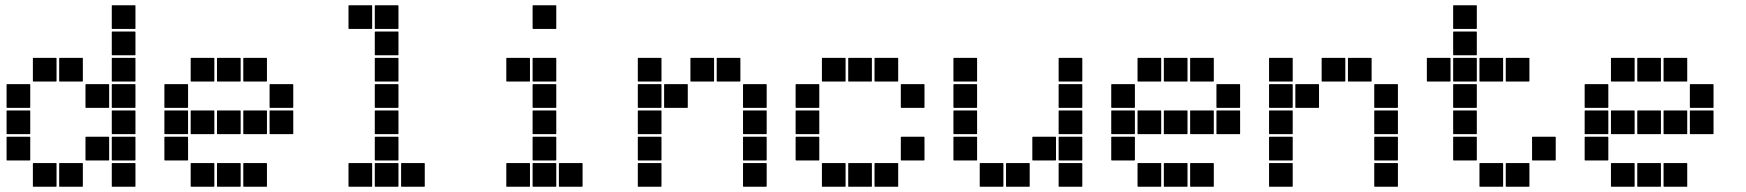

<svg xmlns="http://www.w3.org/2000/svg" viewBox="-20 -715 6640 730"><path d="M407 -695H493Q495 -695 495 -693V-607Q495 -605 493 -605H407Q405 -605 405 -607V-693Q405 -695 407 -695ZM407 -595H493Q495 -595 495 -593V-507Q495 -505 493 -505H407Q405 -505 405 -507V-593Q405 -595 407 -595ZM407 -495H493Q495 -495 495 -493V-407Q495 -405 493 -405H407Q405 -405 405 -407V-493Q405 -495 407 -495ZM207 -495H293Q295 -495 295 -493V-407Q295 -405 293 -405H207Q205 -405 205 -407V-493Q205 -495 207 -495ZM107 -495H193Q195 -495 195 -493V-407Q195 -405 193 -405H107Q105 -405 105 -407V-493Q105 -495 107 -495ZM407 -395H493Q495 -395 495 -393V-307Q495 -305 493 -305H407Q405 -305 405 -307V-393Q405 -395 407 -395ZM307 -395H393Q395 -395 395 -393V-307Q395 -305 393 -305H307Q305 -305 305 -307V-393Q305 -395 307 -395ZM7 -395H93Q95 -395 95 -393V-307Q95 -305 93 -305H7Q5 -305 5 -307V-393Q5 -395 7 -395ZM407 -295H493Q495 -295 495 -293V-207Q495 -205 493 -205H407Q405 -205 405 -207V-293Q405 -295 407 -295ZM7 -295H93Q95 -295 95 -293V-207Q95 -205 93 -205H7Q5 -205 5 -207V-293Q5 -295 7 -295ZM407 -195H493Q495 -195 495 -193V-107Q495 -105 493 -105H407Q405 -105 405 -107V-193Q405 -195 407 -195ZM307 -195H393Q395 -195 395 -193V-107Q395 -105 393 -105H307Q305 -105 305 -107V-193Q305 -195 307 -195ZM7 -195H93Q95 -195 95 -193V-107Q95 -105 93 -105H7Q5 -105 5 -107V-193Q5 -195 7 -195ZM407 -95H493Q495 -95 495 -93V-7Q495 -5 493 -5H407Q405 -5 405 -7V-93Q405 -95 407 -95ZM207 -95H293Q295 -95 295 -93V-7Q295 -5 293 -5H207Q205 -5 205 -7V-93Q205 -95 207 -95ZM107 -95H193Q195 -95 195 -93V-7Q195 -5 193 -5H107Q105 -5 105 -7V-93Q105 -95 107 -95Z M907 -495H993Q995 -495 995 -493V-407Q995 -405 993 -405H907Q905 -405 905 -407V-493Q905 -495 907 -495ZM807 -495H893Q895 -495 895 -493V-407Q895 -405 893 -405H807Q805 -405 805 -407V-493Q805 -495 807 -495ZM707 -495H793Q795 -495 795 -493V-407Q795 -405 793 -405H707Q705 -405 705 -407V-493Q705 -495 707 -495ZM1007 -395H1093Q1095 -395 1095 -393V-307Q1095 -305 1093 -305H1007Q1005 -305 1005 -307V-393Q1005 -395 1007 -395ZM607 -395H693Q695 -395 695 -393V-307Q695 -305 693 -305H607Q605 -305 605 -307V-393Q605 -395 607 -395ZM1007 -295H1093Q1095 -295 1095 -293V-207Q1095 -205 1093 -205H1007Q1005 -205 1005 -207V-293Q1005 -295 1007 -295ZM907 -295H993Q995 -295 995 -293V-207Q995 -205 993 -205H907Q905 -205 905 -207V-293Q905 -295 907 -295ZM807 -295H893Q895 -295 895 -293V-207Q895 -205 893 -205H807Q805 -205 805 -207V-293Q805 -295 807 -295ZM707 -295H793Q795 -295 795 -293V-207Q795 -205 793 -205H707Q705 -205 705 -207V-293Q705 -295 707 -295ZM607 -295H693Q695 -295 695 -293V-207Q695 -205 693 -205H607Q605 -205 605 -207V-293Q605 -295 607 -295ZM607 -195H693Q695 -195 695 -193V-107Q695 -105 693 -105H607Q605 -105 605 -107V-193Q605 -195 607 -195ZM907 -95H993Q995 -95 995 -93V-7Q995 -5 993 -5H907Q905 -5 905 -7V-93Q905 -95 907 -95ZM807 -95H893Q895 -95 895 -93V-7Q895 -5 893 -5H807Q805 -5 805 -7V-93Q805 -95 807 -95ZM707 -95H793Q795 -95 795 -93V-7Q795 -5 793 -5H707Q705 -5 705 -7V-93Q705 -95 707 -95Z M1407 -695H1493Q1495 -695 1495 -693V-607Q1495 -605 1493 -605H1407Q1405 -605 1405 -607V-693Q1405 -695 1407 -695ZM1307 -695H1393Q1395 -695 1395 -693V-607Q1395 -605 1393 -605H1307Q1305 -605 1305 -607V-693Q1305 -695 1307 -695ZM1407 -595H1493Q1495 -595 1495 -593V-507Q1495 -505 1493 -505H1407Q1405 -505 1405 -507V-593Q1405 -595 1407 -595ZM1407 -495H1493Q1495 -495 1495 -493V-407Q1495 -405 1493 -405H1407Q1405 -405 1405 -407V-493Q1405 -495 1407 -495ZM1407 -395H1493Q1495 -395 1495 -393V-307Q1495 -305 1493 -305H1407Q1405 -305 1405 -307V-393Q1405 -395 1407 -395ZM1407 -295H1493Q1495 -295 1495 -293V-207Q1495 -205 1493 -205H1407Q1405 -205 1405 -207V-293Q1405 -295 1407 -295ZM1407 -195H1493Q1495 -195 1495 -193V-107Q1495 -105 1493 -105H1407Q1405 -105 1405 -107V-193Q1405 -195 1407 -195ZM1507 -95H1593Q1595 -95 1595 -93V-7Q1595 -5 1593 -5H1507Q1505 -5 1505 -7V-93Q1505 -95 1507 -95ZM1407 -95H1493Q1495 -95 1495 -93V-7Q1495 -5 1493 -5H1407Q1405 -5 1405 -7V-93Q1405 -95 1407 -95ZM1307 -95H1393Q1395 -95 1395 -93V-7Q1395 -5 1393 -5H1307Q1305 -5 1305 -7V-93Q1305 -95 1307 -95Z M2007 -695H2093Q2095 -695 2095 -693V-607Q2095 -605 2093 -605H2007Q2005 -605 2005 -607V-693Q2005 -695 2007 -695ZM2007 -495H2093Q2095 -495 2095 -493V-407Q2095 -405 2093 -405H2007Q2005 -405 2005 -407V-493Q2005 -495 2007 -495ZM1907 -495H1993Q1995 -495 1995 -493V-407Q1995 -405 1993 -405H1907Q1905 -405 1905 -407V-493Q1905 -495 1907 -495ZM2007 -395H2093Q2095 -395 2095 -393V-307Q2095 -305 2093 -305H2007Q2005 -305 2005 -307V-393Q2005 -395 2007 -395ZM2007 -295H2093Q2095 -295 2095 -293V-207Q2095 -205 2093 -205H2007Q2005 -205 2005 -207V-293Q2005 -295 2007 -295ZM2007 -195H2093Q2095 -195 2095 -193V-107Q2095 -105 2093 -105H2007Q2005 -105 2005 -107V-193Q2005 -195 2007 -195ZM2107 -95H2193Q2195 -95 2195 -93V-7Q2195 -5 2193 -5H2107Q2105 -5 2105 -7V-93Q2105 -95 2107 -95ZM2007 -95H2093Q2095 -95 2095 -93V-7Q2095 -5 2093 -5H2007Q2005 -5 2005 -7V-93Q2005 -95 2007 -95ZM1907 -95H1993Q1995 -95 1995 -93V-7Q1995 -5 1993 -5H1907Q1905 -5 1905 -7V-93Q1905 -95 1907 -95Z M2707 -495H2793Q2795 -495 2795 -493V-407Q2795 -405 2793 -405H2707Q2705 -405 2705 -407V-493Q2705 -495 2707 -495ZM2607 -495H2693Q2695 -495 2695 -493V-407Q2695 -405 2693 -405H2607Q2605 -405 2605 -407V-493Q2605 -495 2607 -495ZM2407 -495H2493Q2495 -495 2495 -493V-407Q2495 -405 2493 -405H2407Q2405 -405 2405 -407V-493Q2405 -495 2407 -495ZM2807 -395H2893Q2895 -395 2895 -393V-307Q2895 -305 2893 -305H2807Q2805 -305 2805 -307V-393Q2805 -395 2807 -395ZM2507 -395H2593Q2595 -395 2595 -393V-307Q2595 -305 2593 -305H2507Q2505 -305 2505 -307V-393Q2505 -395 2507 -395ZM2407 -395H2493Q2495 -395 2495 -393V-307Q2495 -305 2493 -305H2407Q2405 -305 2405 -307V-393Q2405 -395 2407 -395ZM2807 -295H2893Q2895 -295 2895 -293V-207Q2895 -205 2893 -205H2807Q2805 -205 2805 -207V-293Q2805 -295 2807 -295ZM2407 -295H2493Q2495 -295 2495 -293V-207Q2495 -205 2493 -205H2407Q2405 -205 2405 -207V-293Q2405 -295 2407 -295ZM2807 -195H2893Q2895 -195 2895 -193V-107Q2895 -105 2893 -105H2807Q2805 -105 2805 -107V-193Q2805 -195 2807 -195ZM2407 -195H2493Q2495 -195 2495 -193V-107Q2495 -105 2493 -105H2407Q2405 -105 2405 -107V-193Q2405 -195 2407 -195ZM2807 -95H2893Q2895 -95 2895 -93V-7Q2895 -5 2893 -5H2807Q2805 -5 2805 -7V-93Q2805 -95 2807 -95ZM2407 -95H2493Q2495 -95 2495 -93V-7Q2495 -5 2493 -5H2407Q2405 -5 2405 -7V-93Q2405 -95 2407 -95Z M3307 -495H3393Q3395 -495 3395 -493V-407Q3395 -405 3393 -405H3307Q3305 -405 3305 -407V-493Q3305 -495 3307 -495ZM3207 -495H3293Q3295 -495 3295 -493V-407Q3295 -405 3293 -405H3207Q3205 -405 3205 -407V-493Q3205 -495 3207 -495ZM3107 -495H3193Q3195 -495 3195 -493V-407Q3195 -405 3193 -405H3107Q3105 -405 3105 -407V-493Q3105 -495 3107 -495ZM3407 -395H3493Q3495 -395 3495 -393V-307Q3495 -305 3493 -305H3407Q3405 -305 3405 -307V-393Q3405 -395 3407 -395ZM3007 -395H3093Q3095 -395 3095 -393V-307Q3095 -305 3093 -305H3007Q3005 -305 3005 -307V-393Q3005 -395 3007 -395ZM3007 -295H3093Q3095 -295 3095 -293V-207Q3095 -205 3093 -205H3007Q3005 -205 3005 -207V-293Q3005 -295 3007 -295ZM3407 -195H3493Q3495 -195 3495 -193V-107Q3495 -105 3493 -105H3407Q3405 -105 3405 -107V-193Q3405 -195 3407 -195ZM3007 -195H3093Q3095 -195 3095 -193V-107Q3095 -105 3093 -105H3007Q3005 -105 3005 -107V-193Q3005 -195 3007 -195ZM3307 -95H3393Q3395 -95 3395 -93V-7Q3395 -5 3393 -5H3307Q3305 -5 3305 -7V-93Q3305 -95 3307 -95ZM3207 -95H3293Q3295 -95 3295 -93V-7Q3295 -5 3293 -5H3207Q3205 -5 3205 -7V-93Q3205 -95 3207 -95ZM3107 -95H3193Q3195 -95 3195 -93V-7Q3195 -5 3193 -5H3107Q3105 -5 3105 -7V-93Q3105 -95 3107 -95Z M4007 -495H4093Q4095 -495 4095 -493V-407Q4095 -405 4093 -405H4007Q4005 -405 4005 -407V-493Q4005 -495 4007 -495ZM3607 -495H3693Q3695 -495 3695 -493V-407Q3695 -405 3693 -405H3607Q3605 -405 3605 -407V-493Q3605 -495 3607 -495ZM4007 -395H4093Q4095 -395 4095 -393V-307Q4095 -305 4093 -305H4007Q4005 -305 4005 -307V-393Q4005 -395 4007 -395ZM3607 -395H3693Q3695 -395 3695 -393V-307Q3695 -305 3693 -305H3607Q3605 -305 3605 -307V-393Q3605 -395 3607 -395ZM4007 -295H4093Q4095 -295 4095 -293V-207Q4095 -205 4093 -205H4007Q4005 -205 4005 -207V-293Q4005 -295 4007 -295ZM3607 -295H3693Q3695 -295 3695 -293V-207Q3695 -205 3693 -205H3607Q3605 -205 3605 -207V-293Q3605 -295 3607 -295ZM4007 -195H4093Q4095 -195 4095 -193V-107Q4095 -105 4093 -105H4007Q4005 -105 4005 -107V-193Q4005 -195 4007 -195ZM3907 -195H3993Q3995 -195 3995 -193V-107Q3995 -105 3993 -105H3907Q3905 -105 3905 -107V-193Q3905 -195 3907 -195ZM3607 -195H3693Q3695 -195 3695 -193V-107Q3695 -105 3693 -105H3607Q3605 -105 3605 -107V-193Q3605 -195 3607 -195ZM4007 -95H4093Q4095 -95 4095 -93V-7Q4095 -5 4093 -5H4007Q4005 -5 4005 -7V-93Q4005 -95 4007 -95ZM3807 -95H3893Q3895 -95 3895 -93V-7Q3895 -5 3893 -5H3807Q3805 -5 3805 -7V-93Q3805 -95 3807 -95ZM3707 -95H3793Q3795 -95 3795 -93V-7Q3795 -5 3793 -5H3707Q3705 -5 3705 -7V-93Q3705 -95 3707 -95Z M4507 -495H4593Q4595 -495 4595 -493V-407Q4595 -405 4593 -405H4507Q4505 -405 4505 -407V-493Q4505 -495 4507 -495ZM4407 -495H4493Q4495 -495 4495 -493V-407Q4495 -405 4493 -405H4407Q4405 -405 4405 -407V-493Q4405 -495 4407 -495ZM4307 -495H4393Q4395 -495 4395 -493V-407Q4395 -405 4393 -405H4307Q4305 -405 4305 -407V-493Q4305 -495 4307 -495ZM4607 -395H4693Q4695 -395 4695 -393V-307Q4695 -305 4693 -305H4607Q4605 -305 4605 -307V-393Q4605 -395 4607 -395ZM4207 -395H4293Q4295 -395 4295 -393V-307Q4295 -305 4293 -305H4207Q4205 -305 4205 -307V-393Q4205 -395 4207 -395ZM4607 -295H4693Q4695 -295 4695 -293V-207Q4695 -205 4693 -205H4607Q4605 -205 4605 -207V-293Q4605 -295 4607 -295ZM4507 -295H4593Q4595 -295 4595 -293V-207Q4595 -205 4593 -205H4507Q4505 -205 4505 -207V-293Q4505 -295 4507 -295ZM4407 -295H4493Q4495 -295 4495 -293V-207Q4495 -205 4493 -205H4407Q4405 -205 4405 -207V-293Q4405 -295 4407 -295ZM4307 -295H4393Q4395 -295 4395 -293V-207Q4395 -205 4393 -205H4307Q4305 -205 4305 -207V-293Q4305 -295 4307 -295ZM4207 -295H4293Q4295 -295 4295 -293V-207Q4295 -205 4293 -205H4207Q4205 -205 4205 -207V-293Q4205 -295 4207 -295ZM4207 -195H4293Q4295 -195 4295 -193V-107Q4295 -105 4293 -105H4207Q4205 -105 4205 -107V-193Q4205 -195 4207 -195ZM4507 -95H4593Q4595 -95 4595 -93V-7Q4595 -5 4593 -5H4507Q4505 -5 4505 -7V-93Q4505 -95 4507 -95ZM4407 -95H4493Q4495 -95 4495 -93V-7Q4495 -5 4493 -5H4407Q4405 -5 4405 -7V-93Q4405 -95 4407 -95ZM4307 -95H4393Q4395 -95 4395 -93V-7Q4395 -5 4393 -5H4307Q4305 -5 4305 -7V-93Q4305 -95 4307 -95Z M5107 -495H5193Q5195 -495 5195 -493V-407Q5195 -405 5193 -405H5107Q5105 -405 5105 -407V-493Q5105 -495 5107 -495ZM5007 -495H5093Q5095 -495 5095 -493V-407Q5095 -405 5093 -405H5007Q5005 -405 5005 -407V-493Q5005 -495 5007 -495ZM4807 -495H4893Q4895 -495 4895 -493V-407Q4895 -405 4893 -405H4807Q4805 -405 4805 -407V-493Q4805 -495 4807 -495ZM5207 -395H5293Q5295 -395 5295 -393V-307Q5295 -305 5293 -305H5207Q5205 -305 5205 -307V-393Q5205 -395 5207 -395ZM4907 -395H4993Q4995 -395 4995 -393V-307Q4995 -305 4993 -305H4907Q4905 -305 4905 -307V-393Q4905 -395 4907 -395ZM4807 -395H4893Q4895 -395 4895 -393V-307Q4895 -305 4893 -305H4807Q4805 -305 4805 -307V-393Q4805 -395 4807 -395ZM5207 -295H5293Q5295 -295 5295 -293V-207Q5295 -205 5293 -205H5207Q5205 -205 5205 -207V-293Q5205 -295 5207 -295ZM4807 -295H4893Q4895 -295 4895 -293V-207Q4895 -205 4893 -205H4807Q4805 -205 4805 -207V-293Q4805 -295 4807 -295ZM5207 -195H5293Q5295 -195 5295 -193V-107Q5295 -105 5293 -105H5207Q5205 -105 5205 -107V-193Q5205 -195 5207 -195ZM4807 -195H4893Q4895 -195 4895 -193V-107Q4895 -105 4893 -105H4807Q4805 -105 4805 -107V-193Q4805 -195 4807 -195ZM5207 -95H5293Q5295 -95 5295 -93V-7Q5295 -5 5293 -5H5207Q5205 -5 5205 -7V-93Q5205 -95 5207 -95ZM4807 -95H4893Q4895 -95 4895 -93V-7Q4895 -5 4893 -5H4807Q4805 -5 4805 -7V-93Q4805 -95 4807 -95Z M5507 -695H5593Q5595 -695 5595 -693V-607Q5595 -605 5593 -605H5507Q5505 -605 5505 -607V-693Q5505 -695 5507 -695ZM5507 -595H5593Q5595 -595 5595 -593V-507Q5595 -505 5593 -505H5507Q5505 -505 5505 -507V-593Q5505 -595 5507 -595ZM5707 -495H5793Q5795 -495 5795 -493V-407Q5795 -405 5793 -405H5707Q5705 -405 5705 -407V-493Q5705 -495 5707 -495ZM5607 -495H5693Q5695 -495 5695 -493V-407Q5695 -405 5693 -405H5607Q5605 -405 5605 -407V-493Q5605 -495 5607 -495ZM5507 -495H5593Q5595 -495 5595 -493V-407Q5595 -405 5593 -405H5507Q5505 -405 5505 -407V-493Q5505 -495 5507 -495ZM5407 -495H5493Q5495 -495 5495 -493V-407Q5495 -405 5493 -405H5407Q5405 -405 5405 -407V-493Q5405 -495 5407 -495ZM5507 -395H5593Q5595 -395 5595 -393V-307Q5595 -305 5593 -305H5507Q5505 -305 5505 -307V-393Q5505 -395 5507 -395ZM5507 -295H5593Q5595 -295 5595 -293V-207Q5595 -205 5593 -205H5507Q5505 -205 5505 -207V-293Q5505 -295 5507 -295ZM5807 -195H5893Q5895 -195 5895 -193V-107Q5895 -105 5893 -105H5807Q5805 -105 5805 -107V-193Q5805 -195 5807 -195ZM5507 -195H5593Q5595 -195 5595 -193V-107Q5595 -105 5593 -105H5507Q5505 -105 5505 -107V-193Q5505 -195 5507 -195ZM5707 -95H5793Q5795 -95 5795 -93V-7Q5795 -5 5793 -5H5707Q5705 -5 5705 -7V-93Q5705 -95 5707 -95ZM5607 -95H5693Q5695 -95 5695 -93V-7Q5695 -5 5693 -5H5607Q5605 -5 5605 -7V-93Q5605 -95 5607 -95Z M6307 -495H6393Q6395 -495 6395 -493V-407Q6395 -405 6393 -405H6307Q6305 -405 6305 -407V-493Q6305 -495 6307 -495ZM6207 -495H6293Q6295 -495 6295 -493V-407Q6295 -405 6293 -405H6207Q6205 -405 6205 -407V-493Q6205 -495 6207 -495ZM6107 -495H6193Q6195 -495 6195 -493V-407Q6195 -405 6193 -405H6107Q6105 -405 6105 -407V-493Q6105 -495 6107 -495ZM6407 -395H6493Q6495 -395 6495 -393V-307Q6495 -305 6493 -305H6407Q6405 -305 6405 -307V-393Q6405 -395 6407 -395ZM6007 -395H6093Q6095 -395 6095 -393V-307Q6095 -305 6093 -305H6007Q6005 -305 6005 -307V-393Q6005 -395 6007 -395ZM6407 -295H6493Q6495 -295 6495 -293V-207Q6495 -205 6493 -205H6407Q6405 -205 6405 -207V-293Q6405 -295 6407 -295ZM6307 -295H6393Q6395 -295 6395 -293V-207Q6395 -205 6393 -205H6307Q6305 -205 6305 -207V-293Q6305 -295 6307 -295ZM6207 -295H6293Q6295 -295 6295 -293V-207Q6295 -205 6293 -205H6207Q6205 -205 6205 -207V-293Q6205 -295 6207 -295ZM6107 -295H6193Q6195 -295 6195 -293V-207Q6195 -205 6193 -205H6107Q6105 -205 6105 -207V-293Q6105 -295 6107 -295ZM6007 -295H6093Q6095 -295 6095 -293V-207Q6095 -205 6093 -205H6007Q6005 -205 6005 -207V-293Q6005 -295 6007 -295ZM6007 -195H6093Q6095 -195 6095 -193V-107Q6095 -105 6093 -105H6007Q6005 -105 6005 -107V-193Q6005 -195 6007 -195ZM6307 -95H6393Q6395 -95 6395 -93V-7Q6395 -5 6393 -5H6307Q6305 -5 6305 -7V-93Q6305 -95 6307 -95ZM6207 -95H6293Q6295 -95 6295 -93V-7Q6295 -5 6293 -5H6207Q6205 -5 6205 -7V-93Q6205 -95 6207 -95ZM6107 -95H6193Q6195 -95 6195 -93V-7Q6195 -5 6193 -5H6107Q6105 -5 6105 -7V-93Q6105 -95 6107 -95Z"/></svg>

Font: Pixel Panel Black
Style: Regular
Weight: 900
Monospace: yes
Designer: Óliver Lalan
Foundry: Óliver Lalan
Version: Version 1.000; ttfautohint (v1.8.4.7-5d5b-dirty);gftools[0.9